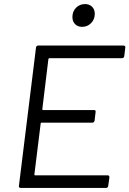

<svg xmlns="http://www.w3.org/2000/svg" viewBox="-20 -924 636 944"><path d="M580 -638H223Q220 -638 218 -634L188 -387Q188 -383 192 -383H442Q452 -383 450 -373L445 -331Q443 -321 434 -321H184Q180 -321 180 -317L149 -66Q149 -62 152 -62H509Q518 -62 518 -52L512 -10Q512 -6 509 -3Q506 0 501 0H81Q77 0 74.5 -3Q72 -6 73 -10L157 -690Q157 -694 160 -697Q163 -700 167 -700H587Q592 -700 594.5 -697Q597 -694 596 -690L591 -648Q589 -638 580 -638ZM336 -840Q336 -868 354 -886Q372 -904 398 -904Q419 -904 432.5 -891Q446 -878 446 -856Q446 -829 428 -810.5Q410 -792 384 -792Q362 -792 349 -805.5Q336 -819 336 -840Z"/></svg>

Font: Barlow
Style: Italic
Weight: 400
Italic angle: -7°
Designer: Jeremy Tribby
Foundry: Tribby Type
Version: Version 1.408